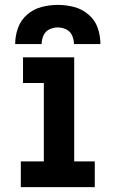

<svg xmlns="http://www.w3.org/2000/svg" viewBox="-20 -764 472 784"><path d="M65 0H367V-105H283V-530H74V-425H159V-105H65ZM42 -584H150Q150 -602 157.5 -619Q165 -636 181.5 -644Q198 -652 216 -652Q234 -652 250.5 -644Q267 -636 274.5 -619Q282 -602 282 -584H390Q390 -618 379 -650Q368 -682 341.5 -704.5Q315 -727 282.5 -735.5Q250 -744 216 -744Q183 -744 150 -735.5Q117 -727 91 -704.5Q65 -682 53.5 -650Q42 -618 42 -584Z"/></svg>

Font: Iosevka Sparkle
Style: Bold
Weight: 700
Designer: Belleve Invis
Foundry: Belleve Invis
Version: Version 4.5.0; ttfautohint (v1.8.3)